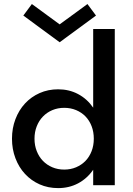

<svg xmlns="http://www.w3.org/2000/svg" viewBox="-20 -927 666 961"><path d="M270.9 -480Q325.9 -480 370.9 -456.1Q415.9 -432.3 446.4 -388.2V-781.8H554.5V0H446.4V-77.3Q415.9 -33.2 370.9 -9.3Q325.9 14.5 270.9 14.5Q220.5 14.5 178.2 -4.3Q135.9 -23.2 105.2 -56.4Q74.5 -89.5 57.3 -134.8Q40 -180 40 -232.7Q40 -285.5 57.3 -330.7Q74.5 -375.9 105.2 -409.1Q135.9 -442.3 178.2 -461.1Q220.5 -480 270.9 -480ZM152.7 -232.7Q152.7 -199.1 163.9 -170.7Q175 -142.3 194.8 -121.8Q214.5 -101.4 241.8 -89.8Q269.1 -78.2 301.4 -78.2Q333.6 -78.2 360.9 -89.8Q388.2 -101.4 408 -121.8Q427.7 -142.3 438.6 -170.7Q449.5 -199.1 449.5 -232.7Q449.5 -266.8 438.6 -295.2Q427.7 -323.6 408 -344.1Q388.2 -364.5 360.9 -375.9Q333.6 -387.3 301.4 -387.3Q269.1 -387.3 241.8 -375.7Q214.5 -364.1 194.8 -343.6Q175 -323.2 163.9 -294.8Q152.7 -266.4 152.7 -232.7ZM278.6 -715.5 96.8 -849.1 139.5 -906.8 278.6 -805 417.7 -906.8 460.5 -849.1Z"/></svg>

Font: Spartan MB SemBd
Style: Regular
Weight: 600
Designer: Matt Bailey, Mirko Velimirovic
Foundry: Matt Bailey
Version: Version 1.005